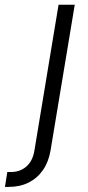

<svg xmlns="http://www.w3.org/2000/svg" viewBox="-113 -562 362 787"><path d="M127 -542.5H193.4L94.2 54.7Q86.4 101.1 63.5 134.5Q40.5 168 4.9 186Q-30.8 204.1 -77.1 204.1H-92.8L-83 143.1H-68.4Q-30.3 143.1 -4.4 120.1Q21.5 97.2 28.3 53.7Z"/></svg>

Font: Inter 16pt Light
Style: Italic
Weight: 300
Italic angle: -9.3988°
Version: Version 4.001;git-66647c0bb